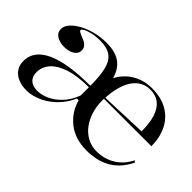

<svg xmlns="http://www.w3.org/2000/svg" viewBox="-72 -813 1125 1125"><g transform="rotate(45 490.5 -250.0)"><path d="M177.4 15Q139.5 15 109.5 2.5Q79.5 -9.9 61.7 -34.5Q43.9 -59.1 43.9 -95.3Q43.9 -180.5 140.2 -224.9Q236.6 -269.4 424.4 -269.4Q424.4 -353.6 411.3 -403.5Q398.1 -453.3 366.1 -475.4Q334.2 -497.4 277.7 -497.4Q241.2 -497.4 212.8 -490.6Q184.4 -483.9 168.6 -475Q152.7 -466.2 152.7 -458.8Q152.7 -454 162.2 -448.4Q171.6 -442.8 196.8 -433Q242.6 -415.3 242.6 -381.5Q242.6 -352.1 216.8 -336.7Q191.1 -321.4 154.1 -321.4Q118.2 -321.4 92.6 -337Q66.9 -352.7 66.9 -383.2Q66.9 -407.3 87.3 -430.6Q107.6 -453.9 142.5 -473.2Q177.4 -492.4 221.9 -503.7Q266.3 -515 314.6 -515Q386.3 -515 428.2 -485.5Q470.2 -456 486.7 -395Q506.5 -432.2 536.6 -459.1Q566.7 -485.9 606 -500.5Q645.3 -515 689.4 -515Q768.8 -515 821.7 -483.2Q874.5 -451.5 901.1 -396.7Q927.7 -341.9 927.7 -271.7H534.4V-255Q534.4 -209.9 547.2 -168.4Q560.1 -126.8 584.1 -94Q608.2 -61.2 643.3 -42.1Q678.5 -23 723.1 -23Q753.6 -23 782.4 -30.9Q811.3 -38.7 836.3 -54.1Q861.3 -69.5 882 -92.2Q902.7 -114.9 917.2 -144.6L927.2 -135Q905.3 -90.9 877.3 -61.8Q849.2 -32.7 816.5 -15.8Q783.7 1 748.3 8Q713 15 677.1 15Q581.7 15 519.6 -33.8Q457.5 -82.6 435.8 -160.8H421.6Q404.1 -120.4 376.9 -87.8Q349.7 -55.2 316.4 -32.2Q283.2 -9.2 247.5 2.9Q211.8 15 177.4 15ZM225.2 -28.2Q250.4 -28.2 278.8 -37.8Q307.2 -47.3 334.9 -67.4Q362.5 -87.4 386.1 -117.7Q409.7 -148 424.4 -189.5V-257.1Q328.9 -257.1 266.8 -236.4Q204.8 -215.6 174.8 -180.9Q144.8 -146.2 144.8 -103.2Q144.8 -76.7 155.4 -60.2Q166 -43.6 184 -35.9Q202.1 -28.2 225.2 -28.2ZM535.6 -281.7 825.5 -292.6Q825.5 -360.3 810.6 -407.1Q795.6 -453.9 765.3 -478Q735 -502.2 689 -502.2Q645.8 -502.2 612.9 -477.6Q579.9 -453 560 -404.1Q540.1 -355.2 535.6 -281.7Z"/></g></svg>

Font: Kalnia Thin
Style: Regular
Weight: 100
Version: Version 1.105